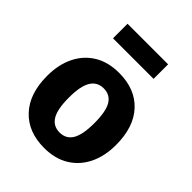

<svg xmlns="http://www.w3.org/2000/svg" viewBox="-219 -885 1022 1022"><g transform="rotate(45 292.0 -374.0)"><path d="M292.4 -548.3Q413.5 -548.3 482.7 -474Q551.9 -399.6 551.9 -265.2Q551.9 -180.5 520.7 -117.1Q489.4 -53.6 431.3 -18.3Q373.2 17 292 17Q171.3 17 101.7 -57.7Q32.1 -132.4 32.1 -266.1Q32.1 -351.2 63.5 -414.8Q94.9 -478.3 153 -513.3Q211.2 -548.3 292.4 -548.3ZM292.4 -432Q244.4 -432 220.1 -392.3Q195.8 -352.7 195.8 -266.1Q195.8 -178.1 220 -138.7Q244.1 -99.4 292 -99.4Q340.6 -99.4 364.4 -139.2Q388.2 -179.1 388.2 -265.2Q388.2 -353.9 364.4 -393Q340.6 -432 292.4 -432ZM444.2 -764.6V-655.2H138.8V-764.6Z"/></g></svg>

Font: Fira Sans Variable
Style: Regular
Weight: 400
Designer: Carrois Corporate & Edenspiekermann AG
Foundry: Carrois Corporate GbR & Edenspiekermann AG
Version: Version 4.202